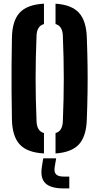

<svg xmlns="http://www.w3.org/2000/svg" viewBox="-20 -828 540 1046"><path d="M219.5 8Q128.5 3 87.8 -40.8Q47 -84.5 45 -177Q43.5 -258.5 43 -329.8Q42.5 -401 43 -472Q43.5 -543 45 -623.5Q47 -716 87.8 -759.5Q128.5 -803 219.5 -808V-697Q180 -686 179 -630.5Q174 -510.5 174 -401.2Q174 -292 179 -170.5Q180 -114 219.5 -103ZM282.5 8V-103Q321.5 -113.5 322.5 -170.5Q327.5 -291 327.5 -400.2Q327.5 -509.5 322.5 -630.5Q321.5 -686.5 282.5 -697V-808Q370 -802 410 -758.5Q450 -715 453 -623.5Q456 -542.5 457 -471.5Q458 -400.5 457 -329.2Q456 -258 453 -177Q450 -85 410 -41.5Q370 2 282.5 8ZM357.5 198.5H327Q257 198.5 227.8 170.8Q198.5 143 208 81.5L215.5 34.5H286L278 81.5Q273.5 109.5 285.5 121.8Q297.5 134 327 134H357.5Z"/></svg>

Font: Big Shoulders Stencil Text ExtraBold
Style: Regular
Weight: 800
Designer: Patric King
Foundry: XO Type Co
Version: Version 1.000